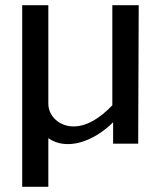

<svg xmlns="http://www.w3.org/2000/svg" viewBox="-20 -550 622 735"><path d="M65 165H165V-21C236 29 340 -9 413 -82V0H509L511 -530H410V-147C363 -98 313 -66 261 -66C208 -66 165 -105 165 -153V-530H65Z"/></svg>

Font: Bisquit Text
Style: Regular
Weight: 400
Version: Version 1.004;Glyphs 3.2.3 (3260)